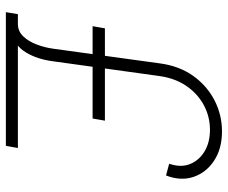

<svg xmlns="http://www.w3.org/2000/svg" viewBox="-81 -696 777 655"><g transform="rotate(90 307.5 -368.5)"><path d="M477.5 0H21.5L28.3 -41H484.9ZM384.3 -295.9H69.3L76.7 -337.9H391.6ZM239.7 -525.9 189 -160.6Q182.1 -106.9 158.9 -68.6Q135.7 -30.3 93.8 -20L63 -41Q86.9 -41.5 104 -59.3Q121.1 -77.1 131.6 -104.7Q142.1 -132.3 146 -160.6L196.3 -525.9Q205.1 -591.8 239 -639.2Q272.9 -686.5 322.5 -711.9Q372.1 -737.3 428.2 -737.3Q487.3 -737.3 528.1 -710.4Q568.8 -683.6 583.5 -640.1Q598.1 -596.7 578.6 -546.4L538.6 -557.1Q552.2 -596.7 539.8 -627.9Q527.3 -659.2 496.6 -677.7Q465.8 -696.3 422.9 -696.3Q378.4 -696.3 339.6 -675.8Q300.8 -655.3 274.2 -617.2Q247.6 -579.1 239.7 -525.9Z"/></g></svg>

Font: Inter Tight ExtraLight
Style: Italic
Weight: 250
Italic angle: -9.39999°
Designer: Rasmus Andersson
Foundry: rsms
Version: Version 3.004